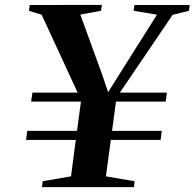

<svg xmlns="http://www.w3.org/2000/svg" viewBox="-20 -764 794 784"><path d="M112.5 -386H297L150 -704L98 -720L101.5 -743.5L396 -744L392.5 -720L308 -704.5L397.5 -458.5L421.5 -387.5L466 -458.5L621 -704L525.5 -720L529 -743.5H754.5L751.5 -720L685 -703.5L469.5 -386H661.5L656.5 -349H453.5L437.5 -229.5H640.5L636 -192.5H432.5L412.5 -44L529.5 -24L527 0H151.5L154.5 -24L270 -44L289.5 -192.5H86.5L91 -229.5H294.5L310.5 -349H107Z"/></svg>

Font: Merriweather 120pt
Style: Bold Italic
Weight: 700
Italic angle: -7.8°
Version: Version 2.101